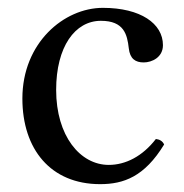

<svg xmlns="http://www.w3.org/2000/svg" viewBox="-20 -459 468 489"><path d="M398 -91C394 -100 386 -104 377 -105C343 -61 300 -39 257 -39C184 -39 123 -113 123 -230C123 -340 171 -406 237 -406C296 -406 304 -371 308 -336C311 -309 325 -300 346 -300C367 -300 395 -313 395 -344C395 -399 338 -439 242 -439C143 -439 37 -350 37 -208C37 -79 109 10 235 10C295 10 348 -9 398 -91Z"/></svg>

Font: Libertinus Serif
Style: Regular
Weight: 400
Designer: Philipp H. Poll, Khaled Hosny
Foundry: Caleb Maclennan
Version: Version 7.050;RELEASE